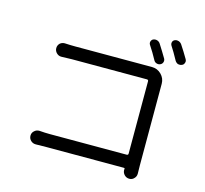

<svg xmlns="http://www.w3.org/2000/svg" viewBox="-122 -985 1244 1163"><g transform="rotate(15 500.0 -403.5)"><path d="M800.8 -718.8Q806.6 -708 802.7 -696.3Q798.8 -684.6 787.1 -679.7Q776.4 -674.8 764.2 -678.7Q752 -682.6 746.1 -694.3Q723.6 -736.3 696.3 -777.3Q690.4 -787.1 693.8 -797.9Q697.3 -808.6 707 -813.5Q719.7 -818.4 731.9 -814.5Q744.1 -810.5 751 -799.8Q777.3 -758.8 800.8 -718.8ZM826.2 -57.6 827.1 -3.9Q827.1 13.7 815.4 25.4Q803.7 39.1 785.2 39.1Q766.6 39.1 753.9 25.9Q741.2 12.7 741.2 -5.9Q741.2 -5.9 741.7 -7.8Q742.2 -9.8 742.2 -11.7Q742.2 -16.6 736.3 -16.6H252.9Q221.7 -16.6 185.5 -15.6Q184.6 -15.6 183.6 -15.6Q166 -15.6 153.3 -27.3Q139.6 -40 139.6 -58.6Q139.6 -77.1 153.3 -88.9Q166 -100.6 182.6 -100.6Q183.6 -100.6 185.5 -100.6Q219.7 -97.7 251 -97.7H732.4Q742.2 -97.7 742.2 -107.4V-560.5Q742.2 -570.3 732.4 -570.3H262.7Q237.3 -570.3 197.3 -568.4Q196.3 -568.4 195.3 -568.4Q178.7 -568.4 166 -581.1Q153.3 -593.8 153.3 -611.3Q153.3 -628.9 166 -641.6Q178.7 -652.3 194.3 -652.3Q196.3 -652.3 197.3 -652.3Q231.4 -650.4 261.7 -650.4H743.2Q777.3 -650.4 801.8 -626Q826.2 -601.6 826.2 -567.4ZM823.2 -806.6Q819.3 -813.5 819.3 -820.3Q819.3 -823.2 820.3 -827.1Q823.2 -837.9 834 -842.8Q840.8 -845.7 847.7 -845.7Q852.5 -845.7 858.4 -843.8Q870.1 -839.8 877.9 -829.1Q903.3 -791 927.7 -749Q931.6 -742.2 931.6 -735.4Q931.6 -730.5 929.7 -726.6Q926.8 -714.8 915 -710Q908.2 -707 901.4 -707Q896.5 -707 890.6 -708Q878.9 -712.9 872.1 -723.6Q843.8 -775.4 823.2 -806.6Z"/></g></svg>

Font: Gen Jyuu GothicX Regular
Style: Regular
Weight: 400
Designer: [Source Han Sans]
Ryoko NISHIZUKA  (kana & ideographs); Paul D. Hunt (Latin, Greek & Cyrillic); Wenlong ZHANG  (bopomofo
Version: Version 1.002.20150607